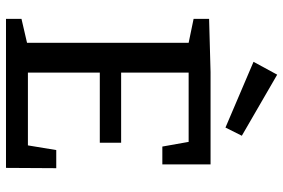

<svg xmlns="http://www.w3.org/2000/svg" viewBox="-176 -792 968 657"><g transform="rotate(90 308.5 -464.0)"><path d="M478 -75 494 -172H556L555 0H45V-53L127 -72V-625L45 -642V-695L227 -700H543V-535H482L466 -625H229V-394H469V-321H229V-75ZM445 -807 417 -751 192 -847 236 -928Z"/></g></svg>

Font: Bitter Pro Medium
Style: Regular
Weight: 500
Designer: Sol Matas, and Bitter project Authors
Foundry: Sol Matas
Version: Version 1.010